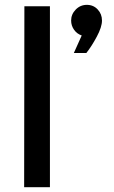

<svg xmlns="http://www.w3.org/2000/svg" viewBox="-20 -776 474 796"><path d="M318.8 -628.9Q298.8 -635.7 286.9 -652.8Q274.9 -669.9 274.9 -690.9Q274.9 -716.8 293.9 -736.3Q313 -755.9 340.1 -755.9Q367.2 -755.9 385 -736.8Q402.8 -717.8 402.8 -690.9Q402.8 -664.1 381.3 -624Q359.9 -584 337.9 -556.2H286.1ZM80.1 0 81.1 -750H187V0Z"/></svg>

Font: Oakes Grotesk
Style: Medium
Weight: 500
Designer: Samuel Oakes
Foundry: Samuel Oakes
Version: Version 1.0 | wf-rip DC20170320